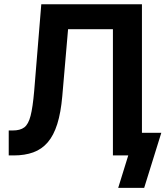

<svg xmlns="http://www.w3.org/2000/svg" viewBox="-20 -748 796 924"><path d="M22 0V-120.1H41.5Q77.1 -120.1 96.9 -135Q116.7 -149.9 127.2 -190.7Q137.7 -231.4 144.5 -310.1L178.7 -727.5H663.1V0H523.4V-607.4H307.6L279.8 -285.6Q272.9 -206.1 255.6 -151.1Q238.3 -96.2 209.7 -63Q181.2 -29.8 140.4 -14.9Q99.6 0 45.9 0ZM548.8 156.2 597.2 0H558.6V-108.9H756.3L673.8 156.2Z"/></svg>

Font: Inter Cardless Display
Style: Bold
Weight: 700
Designer: Rasmus Andersson
Foundry: rsms
Version: Version 4.001;git-9221beed3